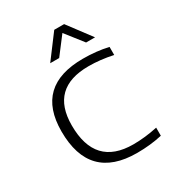

<svg xmlns="http://www.w3.org/2000/svg" viewBox="-169 -801 829 905"><g transform="rotate(-30 245.5 -349.0)"><path d="M449.2 -14.6Q385.7 0 312.5 0Q53.7 0 53.7 -266.1Q53.7 -512.7 312.5 -512.7Q385.7 -512.7 449.2 -498V-454.1Q380.9 -468.8 317.4 -468.8Q109.9 -468.8 109.9 -266.1Q109.9 -43.9 317.4 -43.9Q380.9 -43.9 449.2 -58.6ZM263.7 -698.2H317.4L412.6 -571.3H363.8L289.6 -666L217.3 -571.3H168.5Z"/></g></svg>

Font: Voltera Light
Style: Light
Weight: 300
Designer: Bernd Montag
Version: Version 1.301